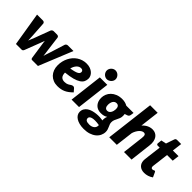

<svg xmlns="http://www.w3.org/2000/svg" viewBox="73 -1682 2788 2788"><g transform="rotate(45 1467.0 -287.5)"><path d="M773.5 -518.5 562.5 0H441.5Q432.5 0 426.8 -6Q421 -12 418.5 -26L380.5 -284.5Q379 -295.5 377.8 -306.2Q376.5 -317 375.5 -328.5Q371.5 -317 367.2 -306Q363 -295 358.5 -283.5L259.5 -26Q249 0 226.5 0H110.5L25.5 -518.5H144.5Q159.5 -518.5 169.2 -510.8Q179 -503 181.5 -491.5L196.5 -259Q200 -208 201 -160Q210 -184 220 -208.8Q230 -233.5 240.5 -259L327.5 -492Q332 -503.5 343.5 -511.2Q355 -519 368.5 -519H435.5Q451.5 -519 461.2 -511.2Q471 -503.5 472.5 -492L502.5 -259Q506.5 -233.5 509.5 -209Q512.5 -184.5 515 -160Q522 -184 529.8 -208.5Q537.5 -233 546.5 -259L619.5 -491.5Q623.5 -503 634.8 -510.8Q646 -518.5 659.5 -518.5Z M1030 -421Q991.5 -421 962.5 -390.2Q933.5 -359.5 919.5 -306Q967.5 -313.5 997.5 -322Q1027.5 -330.5 1044 -340.2Q1060.5 -350 1066.2 -361Q1072 -372 1072 -385Q1072 -398 1062 -409.5Q1052 -421 1030 -421ZM1201 -96Q1173.5 -69 1147.2 -49.2Q1121 -29.5 1093.2 -16.8Q1065.5 -4 1034.2 2Q1003 8 966 8Q920 8 881.5 -7.8Q843 -23.5 815.2 -52.2Q787.5 -81 772.2 -121.5Q757 -162 757 -211.5Q757 -253 766.2 -292.5Q775.5 -332 792.8 -366.8Q810 -401.5 835 -430.8Q860 -460 891.2 -481Q922.5 -502 959.8 -513.8Q997 -525.5 1039 -525.5Q1080.5 -525.5 1112.8 -513.5Q1145 -501.5 1167 -482.2Q1189 -463 1200.5 -439Q1212 -415 1212 -391Q1212 -355.5 1198 -326.2Q1184 -297 1149.2 -274Q1114.5 -251 1055.8 -235Q997 -219 908 -210Q909 -157 931.2 -132.5Q953.5 -108 997 -108Q1017.5 -108 1032.5 -111.5Q1047.5 -115 1058.8 -120.5Q1070 -126 1079 -132Q1088 -138 1096.2 -143.5Q1104.5 -149 1113.5 -152.5Q1122.5 -156 1134 -156Q1141.5 -156 1148.5 -152.2Q1155.5 -148.5 1161 -142.5Z M1468 -518.5 1406 0H1253L1315 -518.5ZM1497 -660.5Q1497 -642 1489 -625.8Q1481 -609.5 1468 -597.2Q1455 -585 1438.2 -577.8Q1421.5 -570.5 1404 -570.5Q1386.5 -570.5 1370.5 -577.8Q1354.5 -585 1342.2 -597.2Q1330 -609.5 1322.5 -625.8Q1315 -642 1315 -660.5Q1315 -679 1322.5 -695.5Q1330 -712 1342.8 -724.5Q1355.5 -737 1371.5 -744.2Q1387.5 -751.5 1405 -751.5Q1423 -751.5 1439.5 -744.5Q1456 -737.5 1468.8 -725Q1481.5 -712.5 1489.2 -696Q1497 -679.5 1497 -660.5Z M1690 75Q1713 75 1732.5 69Q1752 63 1765.8 52.2Q1779.5 41.5 1787.2 26.5Q1795 11.5 1795 -7Q1795 -10 1795 -13Q1795 -16 1794.5 -18.5Q1743.5 -27 1707.8 -26.5Q1672 -26 1650 -19.2Q1628 -12.5 1618 -1.2Q1608 10 1608 23.5Q1608 49 1626.8 62Q1645.5 75 1690 75ZM1733 -250.5Q1751.5 -250.5 1765.2 -260Q1779 -269.5 1788 -284.8Q1797 -300 1801.8 -319Q1806.5 -338 1807 -357.5Q1807 -390 1793.5 -408Q1780 -426 1752 -426Q1733.5 -426 1719.8 -417.2Q1706 -408.5 1697 -394Q1688 -379.5 1683.5 -360.5Q1679 -341.5 1679 -321Q1679 -288 1692.5 -269.2Q1706 -250.5 1733 -250.5ZM2026 -499.5 2019 -451Q2014.5 -422.5 1990 -412.5L1946 -397.5Q1949 -381.5 1949 -363.5Q1949 -331.5 1940.2 -309Q1931.5 -286.5 1921 -266.5Q1910.5 -246.5 1901.8 -225.5Q1893 -204.5 1893 -176Q1893 -155.5 1899.8 -138.2Q1906.5 -121 1914.5 -103Q1922.5 -85 1929.2 -65Q1936 -45 1936 -19Q1935.5 21 1918 56.8Q1900.5 92.5 1867.5 119.2Q1834.5 146 1786.5 161.8Q1738.5 177.5 1677 177.5Q1626.5 177.5 1586.5 167Q1546.5 156.5 1518.8 138.5Q1491 120.5 1476 95.8Q1461 71 1461 42.5Q1461 5 1477.5 -22Q1494 -49 1521 -66.8Q1548 -84.5 1582.5 -94.2Q1617 -104 1653 -107.8Q1689 -111.5 1723 -109.8Q1757 -108 1783.5 -103Q1782 -115 1782 -128Q1782 -155.5 1795.5 -188.5Q1776.5 -175.5 1751 -168Q1725.5 -160.5 1688 -160.5Q1658.5 -160.5 1631.5 -170.2Q1604.5 -180 1583.8 -200Q1563 -220 1550.5 -250.2Q1538 -280.5 1538 -322Q1538 -360.5 1552.8 -397.2Q1567.5 -434 1596.8 -462.8Q1626 -491.5 1669.2 -509Q1712.5 -526.5 1770 -526.5Q1800 -526.5 1827 -519.8Q1854 -513 1877 -499.5Z M2236.5 -450.5Q2271.5 -489.5 2311 -508Q2350.5 -526.5 2392.5 -526.5Q2425 -526.5 2451.8 -513.5Q2478.5 -500.5 2496.5 -475.5Q2514.5 -450.5 2522 -413.8Q2529.5 -377 2523.5 -329.5L2484.5 0H2329.5L2368.5 -329.5Q2371 -350.5 2370 -365Q2369 -379.5 2364.5 -388.5Q2360 -397.5 2352 -401.2Q2344 -405 2332.5 -405Q2317 -405 2300 -395.8Q2283 -386.5 2267.2 -369.5Q2251.5 -352.5 2237.8 -328.2Q2224 -304 2215 -274.5L2181.5 0H2026.5L2117.5 -748.5H2272.5Z M2616.5 -112Q2616.5 -115.5 2616.5 -120.5Q2616.5 -125.5 2617.2 -134.8Q2618 -144 2619.8 -159.2Q2621.5 -174.5 2624.5 -199.5L2651 -411.5H2609.5Q2599 -411.5 2592 -419.2Q2585 -427 2587.5 -442L2594.5 -502.5L2673 -518.5L2716.5 -645Q2725 -669 2750.5 -669H2834.5L2815.5 -517.5H2931.5L2918.5 -411.5H2802.5L2777.5 -208Q2775 -187.5 2773.5 -175.8Q2772 -164 2771.2 -157.8Q2770.5 -151.5 2770.5 -149.2Q2770.5 -147 2770.5 -146.5Q2770.5 -132 2777.2 -122.2Q2784 -112.5 2798.5 -112.5Q2806.5 -112.5 2811.8 -114.2Q2817 -116 2821 -118.2Q2825 -120.5 2828.5 -122.2Q2832 -124 2836.5 -124Q2843.5 -124 2846.8 -120.8Q2850 -117.5 2853.5 -110.5L2887.5 -37Q2856.5 -14.5 2821 -3.2Q2785.5 8 2749.5 8Q2719.5 8 2695.5 -0.2Q2671.5 -8.5 2654.2 -24.2Q2637 -40 2627.2 -62Q2617.5 -84 2616.5 -112Z"/></g></svg>

Font: Lato ExtraBold
Style: Italic
Weight: 800
Italic angle: -7°
Designer: Lukasz Dziedzic with Adam Twardoch and Botio Nikoltchev
Foundry: tyPoland Lukasz Dziedzic
Version: Version 2.015; 2015-08-06; http://www.latofonts.com/